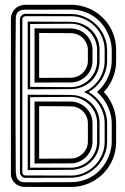

<svg xmlns="http://www.w3.org/2000/svg" viewBox="-20 -769 516 790"><path d="M81.1 0Q69.3 0 58.7 -4.3Q48.1 -8.5 40.3 -16.4Q32.5 -24.2 28.1 -35Q23.7 -45.9 24.9 -59.1V-692.4Q25.1 -704.3 29.5 -714.5Q33.9 -724.6 41.3 -732.1Q48.6 -739.5 58.5 -744Q68.4 -748.5 80.1 -749.3H272.7Q298.6 -749 322.4 -742.4Q346.2 -735.8 366.7 -723.8Q387.2 -711.7 404.1 -694.8Q420.9 -678 432.9 -657.3Q444.8 -636.7 451.3 -612.9Q457.8 -589.1 457.8 -563.2V-518.6Q457.8 -480.7 444.3 -448.1Q430.9 -415.5 407.2 -390.4Q430.9 -365.2 444.3 -332.6Q457.8 -300 457.8 -262.2V-185.8Q457.8 -159.9 451.3 -136.1Q444.8 -112.3 432.9 -91.7Q420.9 -71 404.1 -54.2Q387.2 -37.4 366.7 -25.3Q346.2 -13.2 322.4 -6.5Q298.6 0.2 272.7 0.2ZM271.5 -19.5Q297.9 -19.5 321.4 -26.6Q345 -33.7 364.7 -46.9Q384.5 -60.1 400 -79Q415.5 -97.9 425.8 -121.8Q432.4 -137.7 436 -153.1Q439.7 -168.5 439.7 -185.8V-262.2Q439.7 -279.5 436 -294.9Q432.4 -310.3 425.8 -326.2Q417.5 -345.7 405.6 -361.8Q393.8 -377.9 379.2 -390.4Q393.8 -402.8 405.6 -418.9Q417.5 -435.1 425.8 -454.6Q432.4 -470.5 436 -485.8Q439.7 -501.2 439.7 -518.6V-563.2Q439.7 -580.6 436 -595.9Q432.4 -611.3 425.8 -627.2Q415.5 -651.1 400 -670Q384.5 -689 364.7 -702.1Q345 -715.3 321.4 -722.4Q297.9 -729.5 271.5 -729.5L84 -729.2Q72 -729.2 64.5 -726.4Q56.9 -723.6 52.5 -718.5Q48.1 -713.4 46.5 -706.2Q44.9 -699 44.9 -690.2L43.9 -546.6V-278.6L44.9 -59.1Q45.7 -52.2 47.1 -45.2Q48.6 -38.1 52.5 -32.2Q56.4 -26.4 63.8 -22.7Q71.3 -19 84 -19ZM84 -37.1Q80.3 -37.1 76.4 -38.8Q72.5 -40.5 69.3 -43.6Q66.2 -46.6 64.1 -50.7Q62 -54.7 62 -59.1V-690.2Q62 -694.3 63.8 -698.2Q65.7 -702.1 68.8 -705.3Q72 -708.5 75.9 -710.3Q79.8 -712.2 84 -712.2L272.9 -711.4Q292.2 -711.2 310.8 -705.8Q329.3 -700.4 345.7 -690.9Q362.1 -681.4 375.9 -668Q389.6 -654.5 399.5 -638.2Q409.4 -621.8 415 -602.8Q420.7 -583.7 420.7 -563.2V-518.6Q420.7 -497.8 415 -478.8Q409.4 -459.7 399.3 -443.2Q389.2 -426.8 375.2 -413.3Q361.3 -399.9 344.7 -390.4Q361.3 -380.9 375.2 -367.3Q389.2 -353.8 399.3 -337.3Q409.4 -320.8 415 -301.9Q420.7 -283 420.7 -262.2V-185.8Q420.7 -165 415 -146.1Q409.4 -127.2 399.5 -110.8Q389.6 -94.5 375.9 -81.1Q362.1 -67.6 345.7 -58.1Q329.3 -48.6 310.8 -43.2Q292.2 -37.8 272.9 -37.6ZM271.7 -46.6Q301 -46.6 326.3 -58Q351.6 -69.3 370.4 -88.5Q389.2 -107.7 399.9 -132.8Q410.6 -158 410.6 -185.8V-186.3V-262.2Q410.6 -283 404.4 -302.6Q398.2 -322.3 387 -339Q375.7 -355.7 360.1 -369Q344.5 -382.3 325.4 -390.4Q344.5 -398.4 360.1 -411.6Q375.7 -424.8 387 -441.5Q398.2 -458.3 404.4 -477.9Q410.6 -497.6 410.6 -518.6V-563.2Q410.6 -591.1 399.9 -616.2Q389.2 -641.4 370.4 -660.5Q351.6 -679.7 326.3 -691Q301 -702.4 271.7 -702.4H85Q80.6 -702.4 76.3 -699.3Q72 -696.3 72 -690.2V-59.1Q72 -55.2 75.3 -51.1Q78.6 -47.1 84 -47.1ZM94 -69.1V-379.2L272.7 -378.4V-378.2Q297.1 -377.9 318.5 -369.1Q339.8 -360.4 355.7 -345Q371.6 -329.6 380.6 -308.3Q389.6 -287.1 389.6 -262.2V-186Q389.6 -161.6 380.2 -140.5Q370.8 -119.4 354.7 -103.8Q338.6 -88.1 317.1 -79.2Q295.7 -70.3 271.5 -70.3ZM94 -680.2 272.7 -679.4V-679.2Q297.1 -679 318.5 -670.2Q339.8 -661.4 355.7 -646Q371.6 -630.6 380.6 -609.4Q389.6 -588.1 389.6 -563.2V-518.6Q389.6 -493.7 380.6 -472.4Q371.6 -451.2 355.7 -435.8Q339.8 -420.4 318.5 -411.6Q297.1 -402.8 272.7 -402.6V-402.3L94 -401.6ZM104 -79.1H273.4Q295.2 -79.3 314.5 -87.9Q333.7 -96.4 348.3 -111Q362.8 -125.5 371.2 -144.8Q379.6 -164.1 379.6 -186V-262.2Q379.6 -283.9 371.1 -303.6Q362.5 -323.2 347.8 -338Q333 -352.8 313.4 -361.6Q293.7 -370.4 271.7 -370.4L104 -369.1ZM104 -411.6 271.7 -410.4Q293.7 -410.4 313.4 -419.1Q333 -427.7 347.8 -442.6Q362.5 -457.5 371.1 -477.2Q379.6 -496.8 379.6 -518.6V-563.2Q379.6 -585 371.1 -604.6Q362.5 -624.3 347.8 -639Q333 -653.8 313.4 -662.6Q293.7 -671.4 271.7 -671.4L104 -670.2ZM122.1 -96.2V-351.3L271.5 -351.1V-351.3H271.7Q290 -350.6 306.2 -343.6Q322.3 -336.7 334.4 -324.8Q346.4 -313 353.5 -297Q360.6 -281 360.6 -262.2V-186Q360.6 -168 353.5 -151.9Q346.4 -135.7 334.4 -123.5Q322.3 -111.3 306.2 -104.1Q290 -96.9 271.7 -96.9ZM122.1 -429.4V-652.3L271.5 -652.1V-652.3H271.7Q290 -651.6 306.2 -644.7Q322.3 -637.7 334.4 -625.9Q346.4 -614 353.5 -598Q360.6 -582 360.6 -563.2V-518.6Q360.6 -499.8 353.5 -483.8Q346.4 -467.8 334.4 -455.9Q322.3 -444.1 306.2 -437.1Q290 -430.2 271.7 -429.4H271.5V-429.7ZM273.2 -116.9Q287.1 -117.2 299.6 -122.8Q312 -128.4 321.3 -137.7Q330.6 -147 336.1 -159.4Q341.6 -171.9 341.6 -186V-262.2Q341.6 -276.9 335.9 -289.4Q330.3 -302 320.8 -311.4Q311.3 -320.8 298.6 -326Q285.9 -331.3 271.7 -331.3H271.5V-331.5L141.1 -332.3V-116ZM141.1 -448.5 271.5 -449.2V-449.5H271.7Q285.9 -449.5 298.6 -454.7Q311.3 -460 320.8 -469.4Q330.3 -478.8 335.9 -491.3Q341.6 -503.9 341.6 -518.6V-563.2Q341.6 -577.9 335.9 -590.5Q330.3 -603 320.8 -612.4Q311.3 -621.8 298.6 -627.1Q285.9 -632.3 271.7 -632.3H271.5V-632.6L141.1 -633.3Z"/></svg>

Font: TafelwerkOT
Style: Regular
Weight: 400
Designer: Peter Wiegel
Foundry: Peter Wiegel, based on an original design named Oxford by Christine Lord, 1969
Version: Version 1.000